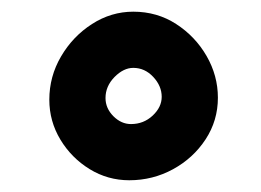

<svg xmlns="http://www.w3.org/2000/svg" viewBox="-20 -849 445 327"><path d="M351.1 -682.6Q351.1 -643.6 330.1 -611.6Q309.1 -579.6 274.7 -560.8Q240.2 -542 200.2 -542Q163.6 -542 132.6 -561Q101.6 -580.1 82.8 -611.3Q64 -642.6 64 -679.2Q64 -718.8 84 -752.9Q104 -787.1 136.7 -808.1Q169.4 -829.1 207 -829.1Q247.6 -829.1 280 -808.1Q312.5 -787.1 331.8 -753.7Q351.1 -720.2 351.1 -682.6ZM255.4 -684.1Q255.4 -702.6 241 -718Q226.6 -733.4 207 -733.4Q190.4 -733.4 175 -717.8Q159.7 -702.1 159.7 -682.1Q159.7 -664.6 173.1 -651.1Q186.5 -637.7 203.1 -637.7Q224.6 -637.7 240 -652.1Q255.4 -666.5 255.4 -684.1Z"/></svg>

Font: Mikhak Black
Style: Regular
Weight: 900
Designer: Amin Abedi
Version: Version 3.3